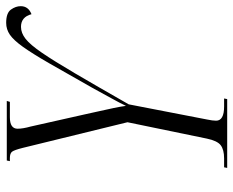

<svg xmlns="http://www.w3.org/2000/svg" viewBox="-87 -669 756 622"><g transform="rotate(-90 291.0 -358.0)"><path d="M58 0 60 -10H89Q117 -10 131.5 -21Q146 -32 153 -66L206 -323L123 -662Q116 -690 110.5 -697Q105 -704 90 -704H80L82 -714H275L272 -704H222Q185 -704 185 -679Q185 -662 192 -637L232 -459Q236 -440 241.5 -416Q247 -392 252 -368Q257 -344 259 -328Q268 -347 283 -374Q298 -401 317 -436Q366 -523 397.5 -577.5Q429 -632 450.5 -662Q472 -692 489.5 -704Q507 -716 528 -716Q560 -716 571 -700.5Q582 -685 582 -669Q582 -644 556 -634Q547 -668 515 -668Q495 -668 476 -653Q457 -638 431 -600Q405 -562 365 -494Q325 -426 264 -319L215 -66Q211 -47 211 -36Q211 -10 257 -10H283L281 0Z"/></g></svg>

Font: Noto Serif Display ExtraCondensed Light
Style: Italic
Weight: 300
Width: 2
Italic angle: -12°
Designer: Monotype Design Team
Foundry: Monotype Imaging Inc.
Version: Version 2.009